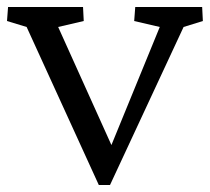

<svg xmlns="http://www.w3.org/2000/svg" viewBox="-24 -523 599 548"><path d="M258 5H290L500 -446L555 -463L553 -503H362L359 -463L432 -446L294 -109L142 -446L215 -463L213 -503H-1L-4 -463L52 -446Z"/></svg>

Font: TPK Tissa Web Quiz
Style: Regular
Weight: 400
Designer: Jacques Le Bailly, Suppakit Chalermlarp | Katatrad Co.,Ltd.
Foundry: Jacques Le Bailly, Cadson Demak Co.,Ltd.
Version: Version 5.000;Glyphs 3.1.2 (3151)